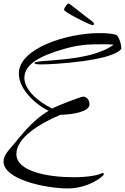

<svg xmlns="http://www.w3.org/2000/svg" viewBox="-30 -951 702 1079"><path d="M493 -810C496 -810 498 -813 498 -818C498 -822 494 -827 487 -832C475 -839 374 -920 368 -924C360 -931 358 -931 354 -931C346 -931 330 -903 330 -898C330 -897 330 -896 330 -896C330 -884 444 -827 471 -816C481 -812 488 -810 493 -810ZM351 108C466 108 554 40 554 27C554 24 551 22 545 21C525 34 460 45 385 45C233 45 62 11 62 -85C62 -174 183 -252 309 -306C367 -306 473 -321 473 -364C473 -385 460 -408 437 -408C425 -408 297 -359 263 -341C177 -383 107 -450 107 -513C107 -568 150 -617 279 -660C374 -692 433 -702 521 -702C548 -702 576 -703 609 -700C469 -597 164 -619 164 -597C164 -593 170 -589 199 -589C282 -589 605 -610 652 -677V-681C652 -696 639 -752 620 -756C596 -763 563 -765 527 -765C352 -765 76 -682 76 -538C76 -501 91 -463 122 -425C153 -386 193 -354 243 -328C144 -270 87 -185 19 -107C0 -85 -10 -64 -10 -43C-10 58 227 108 351 108Z"/></svg>

Font: Comforter
Style: Regular
Weight: 400
Designer: Robert E. Leuschke
Foundry: Robert E. Leuschke
Version: Version 1.013; ttfautohint (v1.8.3)